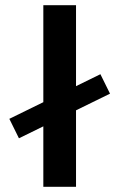

<svg xmlns="http://www.w3.org/2000/svg" viewBox="-20 -720 460 740"><path d="M53 -187 16 -262 367 -434 404 -359ZM147 0V-700H273V0Z"/></svg>

Font: Space Grotesk Light
Style: Bold
Weight: 700
Version: Version 2.000